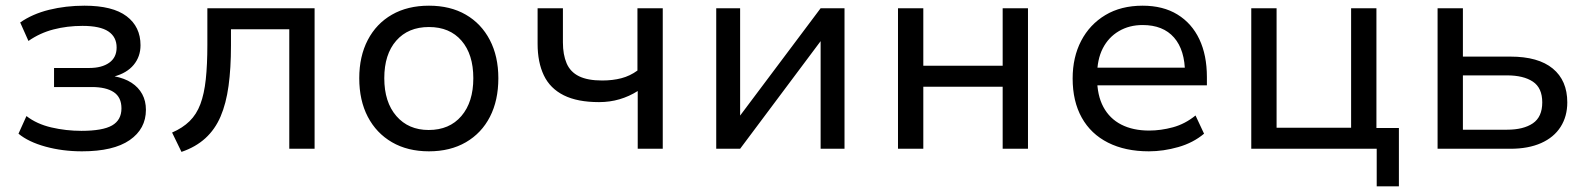

<svg xmlns="http://www.w3.org/2000/svg" viewBox="-20 -523 5585 675"><path d="M268 9Q200 9 140 -7.5Q80 -24 45 -53L73 -115Q109 -87 160.5 -75Q212 -63 266 -63Q341 -63 374 -82Q407 -101 407 -142Q407 -181 380 -199Q353 -217 303 -217H170V-284H294Q338 -284 364 -302.5Q390 -321 390 -356Q390 -393 361 -412.5Q332 -432 270 -432Q216 -432 168 -419.5Q120 -407 80 -379L51 -444Q94 -474 152.5 -488.5Q211 -503 277 -503Q376 -503 425 -466Q474 -429 474 -364Q474 -324 450 -295Q426 -266 381 -254V-255Q418 -248 442.5 -232Q467 -216 480 -192Q493 -168 493 -137Q493 -70 436 -30.5Q379 9 268 9Z M618 11 585 -57Q622 -73 646.5 -97Q671 -121 684.5 -157Q698 -193 703.5 -244.5Q709 -296 709 -365V-494H1086V0H997V-420H792V-363Q792 -283 783.5 -221Q775 -159 755.5 -113.5Q736 -68 702 -37Q668 -6 618 11Z M1488 9Q1413 9 1358 -23Q1303 -55 1273 -112.5Q1243 -170 1243 -248Q1243 -325 1273 -382.5Q1303 -440 1358 -471.5Q1413 -503 1488 -503Q1563 -503 1617.5 -471.5Q1672 -440 1702 -382.5Q1732 -325 1732 -248Q1732 -170 1702.5 -112.5Q1673 -55 1618 -23Q1563 9 1488 9ZM1487 -66Q1560 -66 1602 -115Q1644 -164 1644 -248Q1644 -332 1602.5 -380Q1561 -428 1488 -428Q1415 -428 1373 -380Q1331 -332 1331 -248Q1331 -164 1373.5 -115Q1416 -66 1487 -66Z M2222 0V-203Q2192 -184 2158 -174Q2124 -164 2086 -164Q2010 -164 1962 -188Q1914 -212 1892 -258Q1870 -304 1870 -369V-494H1959V-374Q1959 -331 1972 -300.5Q1985 -270 2015.5 -255Q2046 -240 2097 -240Q2134 -240 2164.5 -248Q2195 -256 2221 -275V-494H2310V0Z M2498 0V-494H2582V-110H2577L2865 -494H2949V0H2865V-385H2870L2582 0Z M3137 0V-494H3226V-292H3505V-494H3594V0H3505V-218H3226V0Z M4019 9Q3936 9 3875.5 -21.5Q3815 -52 3783 -109.5Q3751 -167 3751 -247Q3751 -322 3781 -379.5Q3811 -437 3866 -470Q3921 -503 3997 -503Q4069 -503 4119.5 -472Q4170 -441 4196.5 -385Q4223 -329 4223 -252V-223H3818V-285H4165L4146 -265Q4146 -347 4107.5 -391Q4069 -435 3997 -435Q3950 -435 3913.5 -413.5Q3877 -392 3857 -353Q3837 -314 3837 -258V-248Q3837 -188 3859 -147Q3881 -106 3922 -85Q3963 -64 4020 -64Q4061 -64 4103.5 -75.5Q4146 -87 4183 -117L4213 -53Q4175 -21 4122.5 -6Q4070 9 4019 9Z M4820 132V0H4379V-494H4468V-74H4730V-494H4819V-73H4898V132Z M5034 0V-494H5123V-324H5290Q5388 -324 5439 -282Q5490 -240 5490 -163Q5490 -114 5466.5 -77Q5443 -40 5398 -20Q5353 0 5290 0ZM5123 -67H5278Q5336 -67 5369 -89.5Q5402 -112 5402 -163Q5402 -214 5369 -236Q5336 -258 5278 -258H5123Z"/></svg>

Font: Nunito Sans 8pt
Style: Regular
Weight: 400
Version: Version 3.101;gftools[0.9.27]